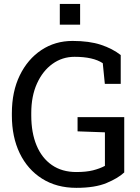

<svg xmlns="http://www.w3.org/2000/svg" viewBox="-20 -925 697 956"><path d="M360.4 10.3Q261.7 10.3 189.5 -35.4Q117.2 -81.1 78.1 -162.1Q39.1 -243.2 39.1 -349.6V-361.3Q39.1 -468.8 78.4 -549.6Q117.7 -630.4 186 -675.8Q254.4 -721.2 341.3 -721.2Q424.3 -721.2 482.2 -702.1Q540 -683.1 581.1 -650.9V-507.3H502L491.7 -610.4Q443.8 -642.1 351.1 -642.1Q290 -642.1 241.2 -606.9Q192.4 -571.8 164.1 -509Q135.7 -446.3 135.7 -362.3V-349.6Q135.7 -264.6 161.9 -201.4Q188 -138.2 238.3 -103.3Q288.6 -68.4 360.4 -68.4Q409.2 -68.4 442.9 -76.9Q476.6 -85.4 502.4 -99.1V-266.1L366.2 -271V-341.8H598.6V-66.4Q567.9 -37.6 510.5 -13.7Q453.1 10.3 360.4 10.3ZM277.8 -802.2V-905.3H378.9V-802.2Z"/></svg>

Font: Roboto Slab
Style: Regular
Weight: 400
Designer: Google
Version: Version 2.000; ttfautohint (v1.8.1.43-b0c9)